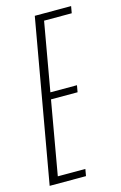

<svg xmlns="http://www.w3.org/2000/svg" viewBox="-135 -723 484 771"><g transform="rotate(-15 107.0 -337.5)"><path d="M-27.5 0H123.5L128.5 -28.5H14L67.5 -334H178L183 -362H72.5L122.5 -646.5H237.5L242.5 -675H91.5Z"/></g></svg>

Font: Anybody ExtraCondensed ExtraLight
Style: Italic
Weight: 250
Width: 2
Italic angle: -10°
Version: Version 1.113;gftools[0.9.25]